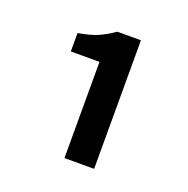

<svg xmlns="http://www.w3.org/2000/svg" viewBox="-79 -823 518 529"><g transform="rotate(20 180.0 -558.5)"><path d="M162 -370V-652H78V-706Q114 -712 135.5 -721.5Q157 -731 180 -747H249V-370Z"/></g></svg>

Font: Narnoor SemiBold
Style: Regular
Weight: 600
Designer: S. Sridhar Murthy
Foundry: SIL International
Version: Version 3.000